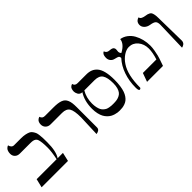

<svg xmlns="http://www.w3.org/2000/svg" viewBox="96 -1323 2080 2080"><g transform="rotate(-45 1135.5 -283.0)"><path d="M237.8 -533.2H130.9C118.2 -533.2 107.8 -537.5 99.9 -546.1C91.9 -554.8 86.6 -565.4 84 -578.1L79.1 -576.7C75.5 -575.7 71.4 -573.5 66.7 -570.1C61.9 -566.7 57.2 -562.3 52.5 -556.9C47.8 -551.5 43.7 -543.5 40.3 -533C36.9 -522.4 35.2 -510.4 35.2 -497.1C35.2 -475.9 42.2 -458.6 56.2 -445.1C70.1 -431.6 89 -424.8 112.8 -424.8H267.1C285 -424.8 299 -423.9 309.1 -422.1C319.2 -420.3 328.8 -416.4 337.9 -410.4C347 -404.4 353.5 -395 357.4 -382.3C361.3 -369.6 364.4 -353.4 366.7 -333.5C369 -313.6 370.1 -287.8 370.1 -255.9C370.1 -215.8 363.4 -163.9 350.1 -100.1H43.9L20 0H423.8L446.8 -100.1H365.2C393.9 -141.4 408.2 -208.7 408.2 -301.8C408.2 -328.1 408 -348.2 407.5 -362.1C407 -375.9 405.7 -392.6 403.6 -412.1C401.4 -431.6 398.3 -446.3 394 -456.1C389.8 -465.8 383.6 -476.6 375.5 -488.3C367.4 -500 357.2 -508.5 345 -513.9C332.8 -519.3 317.8 -523.8 300 -527.6C282.3 -531.3 261.6 -533.2 237.8 -533.2Z M848.6 12.2 854.5 11.7C858.1 11.4 862.5 10.3 867.9 8.3C873.3 6.3 878.6 3.9 883.8 1C889 -2 893.5 -6.4 897.2 -12.5C901 -18.5 902.8 -25.4 902.8 -33.2V-344.2C902.8 -368.7 901.7 -389.6 899.4 -407C897.1 -424.4 893.1 -439.9 887.2 -453.4C881.3 -466.9 874 -477.9 865.2 -486.3C856.4 -494.8 844.9 -501.6 830.6 -506.8C816.2 -512 800.1 -515.7 782.2 -517.8C764.3 -519.9 742.8 -521 717.8 -521H591.8C565.4 -521 549.2 -533 543 -557.1L538.1 -555.7C534.5 -555 530.4 -553.2 525.6 -550.3C520.9 -547.4 516.1 -543.5 511.2 -538.8C506.3 -534.1 502.2 -527.2 498.8 -518.1C495.4 -509 493.7 -498.5 493.7 -486.8C493.7 -466 500.7 -448.5 514.9 -434.3C529.1 -420.2 547.7 -413.1 570.8 -413.1H745.6C788.9 -413.1 818.4 -400.1 834.2 -374.3C850 -348.4 857.9 -301.6 857.9 -233.9Z M1245.6 -415C1291.5 -415 1323.2 -401.5 1340.6 -374.5C1358 -347.5 1366.7 -305.7 1366.7 -249C1366.7 -221.7 1363.9 -198.2 1358.2 -178.5C1352.5 -158.8 1345.1 -143.3 1335.9 -132.1C1326.8 -120.8 1315.1 -112 1300.8 -105.5C1286.5 -99 1272.4 -94.7 1258.5 -92.8C1244.7 -90.8 1228.4 -89.8 1209.5 -89.8C1197.4 -89.8 1187.5 -90.1 1179.7 -90.6C1171.9 -91.1 1161.8 -92.4 1149.4 -94.7C1137 -97 1126.6 -100.2 1118.2 -104.2C1109.7 -108.3 1100.7 -114.5 1091.1 -122.8C1081.5 -131.1 1073.7 -141 1067.9 -152.3C1062 -163.7 1057.1 -178.4 1053.2 -196.3C1049.3 -214.2 1047.4 -234.4 1047.4 -256.8C1047.4 -315.1 1061.4 -367.8 1089.4 -415ZM1206.5 11.2C1221.8 11.2 1235.7 10.4 1248 8.8C1260.4 7.2 1273.6 3.9 1287.6 -1C1301.6 -5.9 1314 -12.5 1324.7 -20.8C1335.4 -29.1 1345.8 -40.2 1355.7 -54.2C1365.6 -68.2 1373.9 -84.7 1380.6 -103.8C1387.3 -122.8 1392.6 -146.1 1396.5 -173.6C1400.4 -201.1 1402.3 -231.9 1402.3 -266.1C1402.3 -314.3 1398.2 -355.4 1389.9 -389.4C1381.6 -423.4 1369.5 -449.9 1353.5 -468.8C1337.6 -487.6 1319.4 -501.2 1299.1 -509.5C1278.7 -517.8 1254.9 -522 1227.5 -522H1093.8C1066.4 -522 1050.3 -533.7 1045.4 -557.1L1040.5 -556.6C1037.6 -556 1033.9 -554.4 1029.3 -551.8C1024.7 -549.2 1020.2 -545.6 1015.6 -541C1011.1 -536.5 1007.2 -529.3 1004.2 -519.5C1001.1 -509.8 999.5 -498.5 999.5 -485.8C999.5 -480 1000.6 -473.4 1002.7 -466.1C1004.8 -458.7 1008 -451.2 1012.2 -443.4C1016.4 -435.5 1022.8 -429 1031.2 -423.8C1039.7 -418.6 1049.5 -416 1060.5 -416C1025.1 -361.3 1007.3 -294.3 1007.3 -214.8C1007.3 -187.5 1009.9 -162.5 1015.1 -139.9C1020.3 -117.3 1027.1 -98.3 1035.4 -83C1043.7 -67.7 1053.7 -54.2 1065.4 -42.5C1077.1 -30.8 1088.9 -21.6 1100.8 -14.9C1112.7 -8.2 1125.4 -2.8 1138.9 1.2C1152.4 5.3 1164.5 8 1175 9.3C1185.6 10.6 1196.1 11.2 1206.5 11.2Z M1757.3 -533.2C1753.1 -488.9 1720.7 -450.5 1660.2 -418C1655.6 -420.9 1651.9 -425.8 1648.9 -432.6C1646 -439.5 1644.5 -446.3 1644.5 -453.1C1644.5 -457 1645 -461.8 1646 -467.3C1647 -472.8 1647.5 -478.7 1647.5 -484.9C1647.5 -492 1646.2 -498.2 1643.8 -503.4C1641.4 -508.6 1638.5 -512.6 1635.3 -515.4C1632 -518.1 1627.6 -520.5 1622.1 -522.5C1616.5 -524.4 1611.7 -525.6 1607.7 -526.1C1603.6 -526.6 1598.5 -527.2 1592.3 -527.8C1583.5 -528.8 1576.2 -530 1570.3 -531.5C1564.5 -533 1558.2 -536.5 1551.5 -542.2C1544.8 -547.9 1540.4 -555.5 1538.1 -564.9L1534.7 -564C1532.4 -563.3 1529.5 -561.7 1526.1 -559.1C1522.7 -556.5 1519.4 -552.9 1516.1 -548.3C1512.9 -543.8 1510.1 -537 1507.8 -528.1C1505.5 -519.1 1504.4 -508.8 1504.4 -497.1C1504.4 -478.8 1509.8 -463 1520.5 -449.5C1531.2 -436 1546.5 -427.1 1566.4 -422.9C1588.9 -418 1603.5 -413.1 1610.4 -408.2C1617.5 -402.7 1621.1 -393.6 1621.1 -380.9C1583 -339.5 1553.9 -289.7 1533.7 -231.4C1513.5 -173.2 1503.4 -110 1503.4 -42C1503.4 -10.7 1509.1 4.9 1520.5 4.9C1524.7 4.9 1528.7 3.3 1532.5 0C1536.2 -3.3 1538.1 -6.2 1538.1 -8.8C1538.1 -137.7 1560.5 -235.4 1605.5 -301.8C1626.6 -334 1651.6 -359.6 1680.4 -378.7C1709.2 -397.7 1736.5 -407.2 1762.2 -407.2C1803.5 -407.2 1837.6 -391.2 1864.3 -359.1C1891 -327.1 1904.3 -287.8 1904.3 -241.2C1904.3 -201.2 1895.7 -154.1 1878.4 -100.1H1671.4L1635.3 0H1879.4L1908.2 -83C1911.8 -93.8 1915.5 -106.6 1919.4 -121.6C1923.3 -136.6 1927.5 -157 1931.9 -182.9C1936.3 -208.7 1938.5 -231.8 1938.5 -252C1938.5 -285.2 1934.6 -317.3 1926.8 -348.4C1918.9 -379.5 1907.7 -408 1893.1 -433.8C1878.4 -459.7 1859.4 -481.5 1835.9 -499.3C1812.5 -517 1786.3 -528.3 1757.3 -533.2Z M2165 5.9 2170.4 4.9C2174 4.2 2178.4 2.8 2183.6 0.5C2188.8 -1.8 2194 -4.9 2199.2 -8.8C2204.4 -12.7 2208.8 -18.3 2212.4 -25.6C2216 -33 2217.8 -41.3 2217.8 -50.8L2211.9 -405.8C2211.9 -425 2210.5 -441.2 2207.8 -454.3C2205 -467.5 2201.7 -477.9 2198 -485.4C2194.3 -492.8 2188.1 -498.9 2179.4 -503.7C2170.8 -508.4 2163.2 -511.6 2156.5 -513.2C2149.8 -514.8 2139.6 -516.8 2126 -519C2118.2 -520.3 2112 -521.6 2107.4 -522.9C2102.9 -524.3 2096.9 -526.4 2089.6 -529.3C2082.3 -532.2 2076.5 -536.2 2072.3 -541.3C2068 -546.3 2065.3 -552.2 2064 -559.1L2058.6 -557.6C2055 -557 2050.8 -555.2 2045.9 -552.2C2041 -549.3 2036.1 -545.7 2031 -541.3C2026 -536.9 2021.6 -530.5 2018.1 -522.2C2014.5 -513.9 2012.7 -504.6 2012.7 -494.1C2012.7 -474 2020.5 -456.4 2036.1 -441.4C2051.8 -426.4 2071.9 -417 2096.7 -413.1C2125.7 -408.5 2145.8 -401.4 2157.2 -391.6C2168.9 -381.5 2174.8 -363 2174.8 -335.9Z"/></g></svg>

Font: Linux Biolinum G
Style: Bold
Weight: 700
Designer: Philipp H. Poll
Foundry: Philipp H. Poll
Version: Version 1.1.0